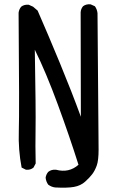

<svg xmlns="http://www.w3.org/2000/svg" viewBox="-20 -793 540 888"><path d="M235 74Q218 72 203 61Q193 47 191 29Q193 14 203 2Q218 -10 239 -8Q299 8 343 -31Q302 -161 247.5 -309.5Q193 -458 141 -563Q146 -278 144.5 -198Q143 -118 145 -37L135 -18Q121 -6 100 -8L80 -18Q64 -101 67 -186.5Q70 -272 66 -734Q68 -750 78 -762Q92 -773 113 -771L133 -762L154 -744Q203 -632 257.5 -500Q312 -368 354 -253L353 -736Q354 -752 364 -764Q378 -775 399 -773L419 -764Q429 -750 431 -732Q436 -152 436 -101.5Q436 -51 427.5 -27.5Q419 -4 407 12Q395 28 374 47Q353 66 322 71.5Q291 77 235 74Z"/></svg>

Font: Kosefont JP
Style: Regular
Weight: 400
Designer: Nozomi Seto 瀬戸のぞみ
Version: Version 3.00;June 19, 2020